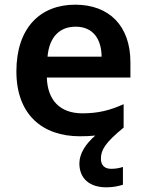

<svg xmlns="http://www.w3.org/2000/svg" viewBox="-20 -572 625 820"><path d="M411 106C411 70 427 39 508 -27V-127C450 -101 400 -88 332 -88C236 -88 183 -144 180 -241H537V-306C537 -461 447 -552 301 -552C151 -552 50 -452 50 -267C50 -82 162 10 321 10C345 10 367 9 387 7C346 42 319 84 319 126C319 190 362 228 434 228C464 228 485 223 505 217V141C493 145 476 149 455 149C428 149 411 135 411 106ZM303 -458C378 -458 413 -405 414 -330H183C190 -413 234 -458 303 -458Z"/></svg>

Font: Noto Sans Lao SemiBold
Style: Regular
Weight: 600
Designer: Monotype Design Team
Foundry: Monotype Imaging Inc.
Version: Version 2.003